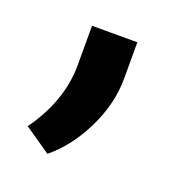

<svg xmlns="http://www.w3.org/2000/svg" viewBox="-62 -159 321 352"><g transform="rotate(20 98.0 17.5)"><path d="M65.4 141.6 14.2 106.4Q60.1 42.5 62 -25.4V-106.9H150.4V-36.1Q150.4 13.2 126.2 62.5Q102.1 111.8 65.4 141.6Z"/></g></svg>

Font: RobotoDraft
Style: Regular
Weight: 400
Version: Version 2.001101; 2014